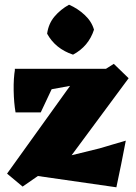

<svg xmlns="http://www.w3.org/2000/svg" viewBox="-20 -774 577 815"><path d="M76 18 10 -37 323 -473 403 -465 463 -503 526 -442 227 -38 154 -36ZM474 21 98 -33 125 -76 402 -144 456 -160 514 -177Q504 -126 494.5 -77.5Q485 -29 474 21ZM46 -297Q39 -337 38 -389.5Q37 -442 44 -482L225 -450L153 -297ZM44 -367 43 -482H462L423 -436ZM290 -542Q215 -567 180 -631Q186 -674 211.5 -704Q237 -734 273 -754Q310 -738 339.5 -710.5Q369 -683 379 -648Q356 -577 290 -542Z"/></svg>

Font: Eczar ExtraBold
Style: Regular
Weight: 800
Designer: Vaibhav Singh
Foundry: Rosetta Type Foundry
Version: Version 2.000